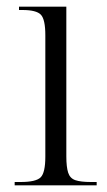

<svg xmlns="http://www.w3.org/2000/svg" viewBox="-20 -556 320 576"><path d="M24 0V-10H42Q88 -10 102 -24Q116 -38 116 -86V-450Q116 -498 102.5 -512Q89 -526 47 -526H37V-536H179V-87Q179 -55 184.5 -38Q190 -21 206 -15.5Q222 -10 253 -10H270V0Z"/></svg>

Font: Noto Serif Display SemiCondensed Light
Style: Regular
Weight: 300
Width: 4
Designer: Monotype Design Team
Foundry: Monotype Imaging Inc.
Version: Version 2.009